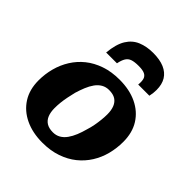

<svg xmlns="http://www.w3.org/2000/svg" viewBox="-218 -937 1093 1093"><g transform="rotate(45 329.0 -390.0)"><path d="M385 -794Q333 -794 292 -777Q251 -760 226 -719.5Q201 -679 194 -606H281Q287 -636 297.5 -653Q308 -670 327 -676.5Q346 -683 379 -683Q412 -683 428.5 -675Q445 -667 450 -650Q455 -633 452 -606H542Q545 -620 546.5 -632.5Q548 -645 548 -658Q548 -703 529.5 -733Q511 -763 475 -778.5Q439 -794 385 -794ZM426 -219Q434 -244 438.5 -268.5Q443 -293 445.5 -317Q448 -341 448 -362Q448 -395 438.5 -418.5Q429 -442 409.5 -454.5Q390 -467 357 -467Q332 -467 312 -455.5Q292 -444 277 -423Q262 -402 251 -375Q240 -348 231 -318Q225 -293 220 -268.5Q215 -244 212.5 -220.5Q210 -197 210 -175Q210 -142 219.5 -118.5Q229 -95 249 -82.5Q269 -70 301 -70Q326 -70 346 -81.5Q366 -93 381 -114Q396 -135 407 -162Q418 -189 426 -219ZM34 -222Q34 -273 47 -321.5Q60 -370 86 -411.5Q112 -453 150.5 -484Q189 -515 241 -533Q293 -551 358 -551Q438 -551 497.5 -522.5Q557 -494 590 -441.5Q623 -389 623 -315Q623 -264 610.5 -215.5Q598 -167 572 -125.5Q546 -84 507.5 -53Q469 -22 417 -4Q365 14 300 14Q221 14 161 -14.5Q101 -43 67.5 -95.5Q34 -148 34 -222Z"/></g></svg>

Font: Roboto Serif 20pt
Style: Bold Italic
Weight: 700
Italic angle: -10°
Version: Version 1.007